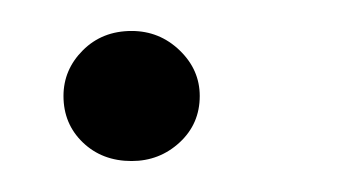

<svg xmlns="http://www.w3.org/2000/svg" viewBox="-20 -97 230 124"><path d="M65 7Q46 7 33.5 -5Q21 -17 21 -35Q21 -52 33.5 -64.5Q46 -77 65 -77Q83 -77 96 -64.5Q109 -52 109 -35Q109 -17 96 -5Q83 7 65 7Z"/></svg>

Font: Alumni Sans Thin Medium
Style: Italic
Weight: 500
Italic angle: -8°
Version: Version 1.016